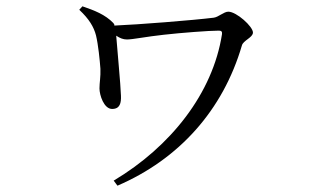

<svg xmlns="http://www.w3.org/2000/svg" viewBox="-20 -537 1040 608"><path d="M241 -517 231 -506C262 -477 277 -452 284 -425C291 -396 296 -347 298 -319C299 -293 295 -276 295 -257C295 -236 309 -192 335 -192C360 -192 364 -211 363 -234C362 -270 351 -382 348 -424C360 -416 370 -412 382 -412C401 -412 443 -421 499 -427C552 -433 642 -440 673 -440C681 -440 684 -437 683 -429C654 -242 521 -73 340 35L352 51C547 -33 686 -188 746 -393C750 -409 781 -418 781 -434C781 -453 729 -500 703 -500C689 -500 672 -483 657 -481C593 -473 416 -459 342 -456C343 -459 341 -461 339 -464C313 -491 279 -504 241 -517Z"/></svg>

Font: Noto Serif CJK TC
Style: Regular
Weight: 400
Designer: Ryoko NISHIZUKA 西塚涼子 (kana & ideographs); Frank Grießhammer (Latin, Greek & Cyrillic); Wenlong ZHANG 张文龙 (bopomofo); San
Foundry: Adobe
Version: Version 2.001;hotconv 1.1.0;makeotfexe 2.6.0